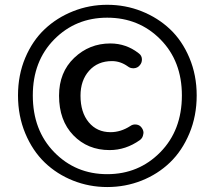

<svg xmlns="http://www.w3.org/2000/svg" viewBox="-20 -755 879 786"><path d="M418.9 10.7Q345.7 10.7 279.3 -15.6Q212.9 -42 163.1 -89.8Q113.3 -137.7 83.5 -209Q53.7 -280.3 53.7 -364.3Q53.7 -448.2 83.5 -518.6Q113.3 -588.9 163.1 -635.7Q212.9 -682.6 279.3 -709Q345.7 -735.4 418.9 -735.4Q493.2 -735.4 559.6 -709Q626 -682.6 675.8 -635.7Q725.6 -588.9 755.4 -518.1Q785.2 -447.3 785.2 -364.3Q785.2 -280.3 755.4 -209Q725.6 -137.7 675.8 -89.8Q626 -42 559.6 -15.6Q493.2 10.7 418.9 10.7ZM418.9 -42Q547.9 -42 636.2 -131.8Q724.6 -221.7 724.6 -364.3Q724.6 -504.9 636.7 -593.8Q548.8 -682.6 418.9 -682.6Q290 -682.6 202.1 -593.8Q114.3 -504.9 114.3 -364.3Q114.3 -221.7 202.1 -131.8Q290 -42 418.9 -42ZM428.7 -140.6Q338.9 -140.6 280.3 -201.2Q221.7 -261.7 221.7 -363.3Q221.7 -459 283.7 -518.1Q345.7 -577.1 431.6 -577.1Q497.1 -577.1 548.8 -536.1Q560.5 -527.3 561 -512.7Q561.5 -498 551.8 -487.3Q543 -476.6 528.3 -475.6Q513.7 -474.6 502.9 -483.4Q472.7 -504.9 438.5 -504.9Q379.9 -504.9 344.7 -465.3Q309.6 -425.8 309.6 -363.3Q309.6 -294.9 343.3 -254.4Q377 -213.9 432.6 -213.9Q474.6 -213.9 513.7 -239.3Q524.4 -247.1 538.6 -245.1Q552.7 -243.2 560.5 -231.4Q567.4 -221.7 567.4 -210.9Q567.4 -208 566.4 -205.1Q564.5 -190.4 552.7 -181.6Q495.1 -140.6 428.7 -140.6Z"/></svg>

Font: Gen Jyuu GothicL Medium
Style: Regular
Weight: 500
Designer: [Source Han Sans]
Ryoko NISHIZUKA  (kana & ideographs); Paul D. Hunt (Latin, Greek & Cyrillic); Wenlong ZHANG  (bopomofo
Version: Version 1.002.20150607